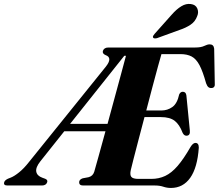

<svg xmlns="http://www.w3.org/2000/svg" viewBox="-83 -941 1110 974"><path d="M703.5 0H339Q318 0 318.5 -17Q319 -30.5 336.5 -36.5L366 -42Q388 -47.5 395 -69.5Q401 -90 416.5 -146Q432 -202 452 -275H243L122 -123Q97 -91.5 101 -70.2Q105 -49 131.5 -39.5L146.5 -34Q160 -28.5 156.5 -17Q151 0 129.5 0H-45Q-67 0 -61.5 -17Q-59 -26.5 -42.5 -34.5L-28.5 -40Q-10.5 -47 14 -66.8Q38.5 -86.5 63.5 -118.5L454 -603Q490 -648.5 452.5 -661.5Q435 -669 439 -683Q445 -700 467 -700H907Q937 -700 953 -708Q969 -716 981 -716Q1001 -716 1003.5 -694L1006.5 -520Q1009.5 -496.5 991.5 -494.5Q981.5 -493.5 974.8 -498.5Q968 -503.5 962.5 -518.5Q946 -578.5 929 -610.5Q912 -642.5 889 -654.5Q866 -666.5 832.5 -666.5H736Q730.5 -649 718.8 -605.5Q707 -562 691.2 -503Q675.5 -444 659 -380.5H735.5Q766.5 -380.5 791.2 -398Q816 -415.5 826 -462Q832.5 -475.5 844 -475.5Q860 -475.5 862.5 -457L880 -279Q883 -253.5 863.5 -252.5Q851 -252 843.5 -267Q827.5 -309.5 803 -328.2Q778.5 -347 733.5 -347H650Q633.5 -285.5 619 -229.2Q604.5 -173 594 -132.8Q583.5 -92.5 580.5 -78.5Q575 -54 583.2 -43.8Q591.5 -33.5 619 -33.5H685Q723 -33.5 755 -48.5Q787 -63.5 817.8 -99Q848.5 -134.5 883.5 -195.5Q896 -216 908.5 -216Q925.5 -216 925.5 -192Q918.5 -90.5 882 -39Q845.5 12.5 784 12.5Q764 12.5 745.5 6.2Q727 0 703.5 0ZM547.5 -658 272.5 -312.5H462.5Q479.5 -375 497 -439.5Q514.5 -504 530 -561Q545.5 -618 556 -658ZM788 -866.5Q812.5 -894.5 836.8 -909.2Q861 -924 885 -920.5Q909.5 -917.5 917.8 -898.2Q926 -879 917.5 -859.5Q907.5 -831.5 883.5 -815.5Q859.5 -799.5 827.5 -789L713.5 -747.5Q708 -746 702 -746.2Q696 -746.5 693.5 -750.5Q691.5 -754.5 694.2 -759.5Q697 -764.5 701.5 -769.5Z"/></svg>

Font: Fraunces 72pt
Style: Bold Italic
Weight: 700
Italic angle: -16°
Version: Version 1.000;[b76b70a41]